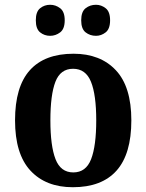

<svg xmlns="http://www.w3.org/2000/svg" viewBox="-20 -774 613 804"><path d="M285 10Q172 10 107.5 -59.5Q43 -129 43 -270Q43 -411 105 -480Q167 -549 288 -549Q400 -549 465 -480Q530 -411 530 -270Q530 -129 468 -59.5Q406 10 285 10ZM287 -52Q340 -52 361.5 -107.5Q383 -163 383 -270Q383 -377 361 -431.5Q339 -486 286 -486Q233 -486 212 -431.5Q191 -377 191 -270Q191 -163 212.5 -107.5Q234 -52 287 -52ZM382 -624Q357 -624 338.5 -638.5Q320 -653 320 -689Q320 -725 338.5 -739.5Q357 -754 382 -754Q404 -754 422.5 -739.5Q441 -725 441 -689Q441 -653 422.5 -638.5Q404 -624 382 -624ZM190 -624Q166 -624 148 -638.5Q130 -653 130 -689Q130 -725 148 -739.5Q166 -754 190 -754Q213 -754 232 -739.5Q251 -725 251 -689Q251 -653 232 -638.5Q213 -624 190 -624Z"/></svg>

Font: Noto Serif Devanagari SemiCondensed
Style: Bold
Weight: 700
Width: 4
Designer: Universal Thirst, Indian Type Foundry and the Monotype Design Team
Foundry: Monotype Imaging Inc.
Version: Version 2.004; ttfautohint (v1.8.4.7-5d5b)